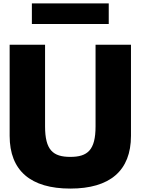

<svg xmlns="http://www.w3.org/2000/svg" viewBox="-20 -1086 821 1121"><path d="M166.1 -1066V-946H614.9V-1066ZM537.9 -825H744.7V-293C744.7 -89 621.5 15 390.5 15C159.5 15 36.3 -89 36.3 -293V-825H243.1V-348C243.1 -210 289.3 -170 390.5 -170C491.7 -170 537.9 -210 537.9 -348Z"/></svg>

Font: Hussar
Style: BdWide
Weight: 700
Foundry: Cannot Into Space Fonts
Version: Version 2.00